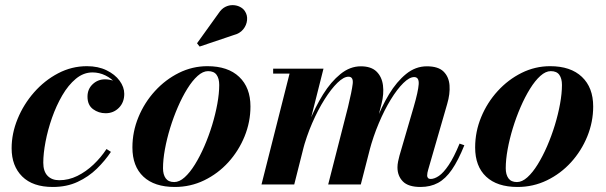

<svg xmlns="http://www.w3.org/2000/svg" viewBox="-20 -733 2408 763"><path d="M189.8 10Q110.3 10 68.2 -31.7Q26.2 -73.5 26.2 -143.7Q26.2 -202.7 50 -260.6Q73.7 -318.5 115.3 -365.9Q156.8 -413.2 210.8 -441.6Q264.8 -470 325.3 -470Q370 -470 403.4 -453.7Q436.8 -437.5 455.3 -412.2Q473.8 -387 473.8 -360Q473.8 -326 452.4 -304.5Q431 -283 399.8 -283Q371.8 -283 349.8 -299.2Q327.7 -315.5 327.7 -349Q327.7 -379 348.3 -398.4Q368.8 -417.7 397.3 -417.7Q414.8 -417.7 432.1 -411.6Q449.5 -405.5 461.1 -392.7Q472.8 -380 472.8 -360H455Q455 -382.2 439.3 -401.7Q423.5 -421.2 399 -433.2Q374.5 -445.2 347.5 -445.2Q312 -445.2 281.6 -420.1Q251.3 -395 227.4 -353.9Q203.5 -312.7 186.6 -264.6Q169.8 -216.5 160.9 -169.5Q152 -122.5 152 -86.5Q152 -52 169 -34.4Q186 -16.8 215.3 -16.8Q252.8 -16.8 287.4 -33.9Q322 -51 351.6 -79.1Q381.3 -107.3 403.3 -140.8L420.8 -129.5Q397.5 -94.5 364.8 -62.5Q332 -30.5 288.6 -10.3Q245.3 10 189.8 10Z M674.8 10Q593.5 10 549.9 -31Q506.2 -72 506.2 -147Q506.2 -209.7 530.2 -267.7Q554.2 -325.7 595.8 -371.2Q637.3 -416.7 691 -443.4Q744.8 -470 804.3 -470Q885.8 -470 930.5 -427.5Q975.3 -385 975.3 -310Q975.3 -248.3 951.9 -190.9Q928.5 -133.5 887.3 -88.1Q846 -42.8 791.5 -16.4Q737 10 674.8 10ZM672.3 -9.5Q692.8 -9.5 713.8 -28.4Q734.8 -47.3 754.7 -79.5Q774.7 -111.8 792.2 -152.1Q809.7 -192.5 823 -235.9Q836.2 -279.3 843.7 -320.6Q851.2 -362 851.2 -395.3Q851.2 -421 840.7 -435.6Q830.3 -450.3 806.8 -450.3Q786.5 -450.3 765.4 -431.4Q744.3 -412.5 724.3 -380.2Q704.3 -348 686.8 -307.6Q669.3 -267.2 656 -223.9Q642.8 -180.5 635.3 -139.4Q627.8 -98.2 627.8 -64.5Q627.8 -39.2 638.5 -24.4Q649.3 -9.5 672.3 -9.5ZM773.3 -548 763 -561 848.8 -680.5Q860.3 -698 875.1 -705.5Q890 -713 905.4 -712.6Q920.8 -712.3 933.5 -705.8Q946.3 -699.3 953 -689Q963.8 -673 961.8 -652.9Q959.8 -632.7 946.3 -616.2Q932.8 -599.7 908.8 -593.7Z M1651 10Q1602.5 10 1581 -12Q1559.5 -34 1559.5 -68Q1559.5 -79 1562.1 -91.8Q1564.7 -104.5 1567.5 -114.5L1624 -308Q1642 -370 1643.9 -398.4Q1645.7 -426.7 1625.8 -426.7Q1607 -426.7 1582.6 -402.7Q1558.3 -378.7 1532.9 -337.4Q1507.5 -296 1485.3 -243.2Q1463 -190.5 1447.8 -133H1435.8Q1451 -190.3 1473.5 -249.5Q1496 -308.8 1526.1 -358.6Q1556.3 -408.5 1593.8 -439Q1631.3 -469.5 1676.3 -469.5Q1721.3 -469.5 1742.5 -448.8Q1763.8 -428 1766.4 -394Q1769 -360 1757 -319.5L1681.5 -58.3Q1679.8 -53 1678.6 -46.6Q1677.5 -40.3 1677.5 -35.3Q1677.5 -29.5 1681 -25.6Q1684.5 -21.8 1691.3 -21.8Q1706.3 -21.8 1724.4 -34.1Q1742.5 -46.5 1763.1 -77.1Q1783.8 -107.7 1806.3 -162.3L1825.3 -155.8Q1801 -95.5 1775.9 -59Q1750.8 -22.5 1720.6 -6.2Q1690.5 10 1651 10ZM1019.2 0 1130.7 -440.5H1065.5V-460H1265.5L1149.3 0ZM1284.2 0 1363 -308Q1378.2 -371 1381.6 -399.6Q1385 -428.2 1364.8 -428.2Q1346 -428.2 1321 -404Q1296 -379.7 1269.8 -338.1Q1243.5 -296.5 1220.5 -243.5Q1197.5 -190.5 1182.5 -133H1170.5Q1185.5 -189.7 1209.1 -248.9Q1232.8 -308 1263.9 -358Q1295 -408 1332.9 -438.7Q1370.8 -469.5 1413.8 -469.5Q1454.8 -469.5 1476.1 -448.8Q1497.5 -428 1501.9 -394Q1506.3 -360 1496 -319.5L1413.8 0Z M2036.8 10Q1955.5 10 1911.9 -31Q1868.2 -72 1868.2 -147Q1868.2 -209.7 1892.2 -267.7Q1916.2 -325.7 1957.8 -371.2Q1999.3 -416.7 2053 -443.4Q2106.8 -470 2166.3 -470Q2247.8 -470 2292.5 -427.5Q2337.3 -385 2337.3 -310Q2337.3 -248.3 2313.9 -190.9Q2290.5 -133.5 2249.3 -88.1Q2208 -42.8 2153.5 -16.4Q2099 10 2036.8 10ZM2034.3 -9.5Q2054.8 -9.5 2075.8 -28.4Q2096.8 -47.3 2116.7 -79.5Q2136.7 -111.8 2154.2 -152.1Q2171.7 -192.5 2185 -235.9Q2198.2 -279.3 2205.7 -320.6Q2213.2 -362 2213.2 -395.3Q2213.2 -421 2202.7 -435.6Q2192.3 -450.3 2168.8 -450.3Q2148.5 -450.3 2127.4 -431.4Q2106.3 -412.5 2086.3 -380.2Q2066.3 -348 2048.8 -307.6Q2031.3 -267.2 2018 -223.9Q2004.8 -180.5 1997.3 -139.4Q1989.8 -98.2 1989.8 -64.5Q1989.8 -39.2 2000.5 -24.4Q2011.3 -9.5 2034.3 -9.5Z"/></svg>

Font: Bodoni Moda
Style: Italic
Weight: 400
Italic angle: -13°
Designer: Owen Earl
Foundry: indestructible type
Version: Version 2.005